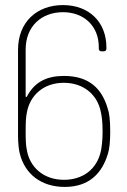

<svg xmlns="http://www.w3.org/2000/svg" viewBox="-20 -728 502 756"><path d="M404 -301C381 -380 330 -429 232 -429C169 -429 118 -409 86 -348C84 -345 81 -345 81 -349V-533C81 -625 144 -680 228 -680C311 -680 369 -625 369 -543V-536C369 -530 373 -526 379 -526H389C395 -526 399 -530 399 -536V-541C399 -642 330 -708 228 -708C126 -708 51 -642 51 -532V-212C51 -194 50 -155 58 -123C78 -43 142 8 235 8C330 8 382 -45 405 -123C411 -141 414 -172 414 -210C414 -257 410 -285 404 -301ZM378 -137C362 -56 300 -20 232 -20C149 -20 97 -72 86 -136C82 -154 81 -173 81 -210C81 -248 82 -267 86 -286C98 -352 151 -402 231 -402C313 -402 365 -351 377 -287C380 -275 384 -250 384 -211C384 -172 380 -149 378 -137Z"/></svg>

Font: Barlow Thin
Style: Regular
Weight: 250
Designer: Jeremy Tribby
Foundry: Tribby Type
Version: Version 1.422;hotconv 1.0.109;makeotfexe 2.5.65596